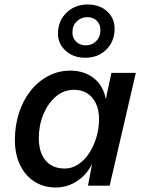

<svg xmlns="http://www.w3.org/2000/svg" viewBox="-20 -823 652 851"><path d="M227 8Q174 8 133 -18Q92 -44 69 -91.5Q46 -139 46 -203Q46 -265 63.5 -320.5Q81 -376 114 -418.5Q147 -461 192.5 -485.5Q238 -510 292 -510Q352 -510 394.5 -477.5Q437 -445 449 -384L474 -500H582L466 0H370L388 -96Q364 -48 321 -20Q278 8 227 8ZM267 -76Q298 -76 326 -94Q354 -112 374.5 -143Q395 -174 407 -213.5Q419 -253 419 -296Q419 -336 405 -365Q391 -394 366.5 -409.5Q342 -425 309 -425Q262 -425 227 -394.5Q192 -364 172 -315.5Q152 -267 152 -211Q152 -168 165.5 -138Q179 -108 204.5 -92Q230 -76 267 -76ZM368 -803Q422 -803 455 -772.5Q488 -742 488 -696Q488 -640 451.5 -603.5Q415 -567 358 -567Q305 -567 271 -598Q237 -629 237 -674Q237 -730 274.5 -766.5Q312 -803 368 -803ZM367 -747Q340 -747 320.5 -728.5Q301 -710 301 -679Q301 -654 318 -638Q335 -622 360 -622Q387 -622 406 -640.5Q425 -659 425 -691Q425 -715 409 -731Q393 -747 367 -747Z"/></svg>

Font: Kantumruy Pro Medium
Style: Italic
Weight: 500
Italic angle: -13°
Designer: Sovichet Tep
Foundry: Sovichet Tep
Version: Version 1.002